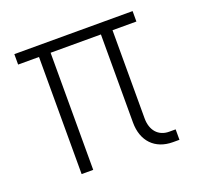

<svg xmlns="http://www.w3.org/2000/svg" viewBox="-102 -662 805 778"><g transform="rotate(-20 300.0 -272.5)"><path d="M517 5H545V-40H517C471 -40 442 -73 442 -125V-505H545V-550H35V-505H125V0H175V-505H392V-125C392 -45 440 5 517 5Z"/></g></svg>

Font: JetBrains Mono Thin
Style: Regular
Weight: 100
Monospace: yes
Designer: Philipp Nurullin, Konstantin Bulenkov
Foundry: JetBrains
Version: Version 2.305